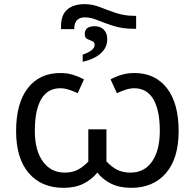

<svg xmlns="http://www.w3.org/2000/svg" viewBox="-20 -901 944 931"><path d="M390.1 -880.9Q428.2 -880.9 464.6 -866.5Q501 -852.1 542 -838.1Q583 -824.2 632.8 -824.2H640.1V-761.2H631.8Q575.2 -761.2 531 -775.1Q486.8 -789.1 453.4 -803Q419.9 -816.9 392.1 -816.9Q339.8 -816.9 339.8 -759.8H275.9V-774.9Q275.9 -828.1 305.9 -854.5Q335.9 -880.9 390.1 -880.9ZM439 -773.9Q466.8 -773.9 483.4 -757.1Q500 -740.2 500 -710.9Q500 -670.9 469.5 -643.1Q439 -615.2 380.9 -601.1V-636.2Q439 -655.8 439 -684.1Q439 -696.8 427 -701.4Q415 -706.1 403.1 -711.9Q391.1 -717.8 391.1 -735.8Q391.1 -773.9 439 -773.9ZM288.1 9.8Q181.2 9.8 119.6 -61.5Q58.1 -132.8 58.1 -265.1Q58.1 -400.9 115 -473.9Q171.9 -546.9 272 -546.9Q306.2 -546.9 334 -538.3Q361.8 -529.8 387.2 -516.1L356.9 -449.2Q333 -460 312.5 -466.6Q292 -473.1 272 -473.1Q210.9 -473.1 179.9 -420.2Q148.9 -367.2 148.9 -266.1Q148.9 -171.9 188 -117.9Q227.1 -64 293.9 -64Q328.1 -64 354 -76.4Q379.9 -88.9 408.2 -117.2V-273.9H496.1V-118.2Q523.9 -88.9 551 -76.4Q578.1 -64 611.8 -64Q680.2 -64 717.5 -117.9Q754.9 -171.9 754.9 -266.1Q754.9 -367.2 723.4 -420.2Q691.9 -473.1 630.9 -473.1Q611.8 -473.1 590.8 -466.6Q569.8 -460 546.9 -449.2L516.1 -516.1Q541 -529.8 569.6 -538.3Q598.1 -546.9 631.8 -546.9Q731.9 -546.9 789.1 -473.9Q846.2 -400.9 846.2 -265.1Q846.2 -132.8 784.7 -61.5Q723.1 9.8 616.2 9.8Q560.1 9.8 519.5 -10Q479 -29.8 452.1 -64Q423.8 -29.8 384 -10Q344.2 9.8 288.1 9.8Z"/></svg>

Font: Kurinto Seri
Style: Regular
Weight: 400
Designer: Kurinto was developed by Clint Goss from a range of fonts that are compatible with the SIL Open Font License Version 1.1
Foundry: Clinton F. Goss
Version: Version 2.196; July 25, 2020